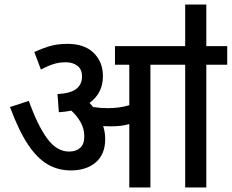

<svg xmlns="http://www.w3.org/2000/svg" viewBox="-20 -825 1020 845"><path d="M443 -213Q443 -146 401.5 -110.5Q360 -75 292 -75Q235 -75 189 -102Q143 -129 102.5 -190Q62 -251 24 -354L107 -381Q144 -276 186.5 -217Q229 -158 284 -158Q315 -158 333 -174.5Q351 -191 351 -224Q351 -258 335.5 -286Q320 -314 294 -338Q269 -333 239 -331L233 -411Q291 -414 316 -434Q341 -454 341 -488Q341 -520 320.5 -535.5Q300 -551 270 -551Q240 -551 214 -542.5Q188 -534 160 -519L131 -596Q160 -610 195.5 -621Q231 -632 277 -632Q352 -632 392.5 -592Q433 -552 433 -490Q433 -415 374 -372Q382 -363 390 -354Q421 -349 453 -349Q507 -349 549 -362V-540H486V-622H980V-540H888V0H795V-540H642V0H549V-279Q528 -273 508 -271Q488 -269 466 -269Q452 -269 434 -270Q443 -243 443 -213ZM795 -615V-805H888V-615Z"/></svg>

Font: Noto Sans SemiCondensed Medium
Style: Italic
Weight: 500
Width: 4
Italic angle: -12°
Designer: Monotype Design Team
Foundry: Monotype Imaging Inc.
Version: Version 2.013; ttfautohint (v1.8.4.7-5d5b)